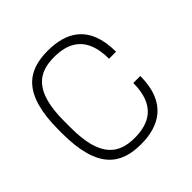

<svg xmlns="http://www.w3.org/2000/svg" viewBox="-181 -855 1025 1025"><g transform="rotate(-45 331.5 -343.0)"><path d="M574 -251H521C521 -81 425 -38 320 -38C203 -38 116 -91 116 -318V-368C116 -595 203 -648 320 -648C425 -648 521 -606 521 -434H574C574 -642 452 -696 320 -696C173 -696 62 -631 62 -356V-330C62 -55 173 10 320 10C452 10 574 -48 574 -251Z"/></g></svg>

Font: ChivoLight
Style: Regular
Weight: 300
Designer: Hector Gatti
Foundry: Omnibus-Type
Version: Version 1.004;PS 001.004;hotconv 1.0.88;makeotf.lib2.5.64775